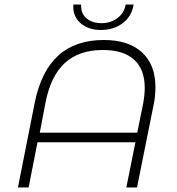

<svg xmlns="http://www.w3.org/2000/svg" viewBox="-20 -825 777 845"><path d="M664 -442Q664 -402 657 -368L583 0H536L576 -199H145L106 0H59L133 -374Q161 -512 236.5 -580.5Q312 -649 437 -649Q546 -649 605 -594.5Q664 -540 664 -442ZM617 -438Q617 -520 570 -562.5Q523 -605 433 -605Q328 -605 265.5 -548Q203 -491 180 -372L155 -241H584L610 -369Q617 -408 617 -438ZM303 -805H337Q335 -767 360 -745Q385 -723 427 -723Q467 -723 497 -745.5Q527 -768 533 -805H568Q560 -753 520 -723Q480 -693 424 -693Q369 -693 334 -723.5Q299 -754 303 -805Z"/></svg>

Font: Montserrat Ace
Style: Light Italic
Weight: 300
Italic angle: -11.3°
Designer: Julieta Ulanovsky
Foundry: Julieta Ulanovsky
Version: Version 1